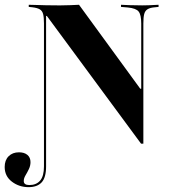

<svg xmlns="http://www.w3.org/2000/svg" viewBox="-93 -591 712 804"><path d="M497.6 10.5 103.2 -524.2H100V-201.6H91.1V-492.7Q91.1 -518.5 87.5 -532.3Q83.9 -546 73.4 -552Q62.9 -558.1 42.7 -560.5L27.4 -562.1V-571Q40.3 -571 58.5 -570.2Q76.6 -569.4 100 -569Q123.4 -568.5 149.2 -568.5H162.1Q183.1 -568.5 202.4 -569.4Q221.8 -570.2 237.9 -571L494.4 -219.4H498.4V-492.7Q498.4 -529 487.5 -542.7Q476.6 -556.5 441.9 -559.7L413.7 -562.1V-571Q427.4 -570.2 450.4 -569.4Q473.4 -568.5 502.4 -568.5Q516.9 -568.5 529.8 -569Q542.7 -569.4 553.6 -570.2Q564.5 -571 571 -571V-562.1L555.6 -560.5Q535.5 -558.9 525 -552.4Q514.5 -546 510.9 -532.3Q507.3 -518.5 507.3 -492.7V10.5ZM26.6 192.7Q-12.9 192.7 -43.1 169.8Q-73.4 146.8 -73.4 108.1Q-73.4 79.8 -56.9 63.3Q-40.3 46.8 -13.7 46.8Q8.9 46.8 21.8 57.7Q34.7 68.5 34.7 87.9Q34.7 103.2 27.8 117.3Q21 131.5 13.7 143.5Q6.5 155.6 6.5 166.9Q6.5 183.9 29.8 183.9Q58.9 183.9 75 165.3Q91.1 146.8 91.1 105.6V-201.6H100V105.6Q100 152.4 81.5 172.6Q62.9 192.7 26.6 192.7Z"/></svg>

Font: Playfair 144pt SemiCondensed ExtraBold
Style: Regular
Weight: 800
Width: 4
Designer: Claus Eggers Sørensen
Foundry: Claus Eggers Sørensen
Version: Version 2.203